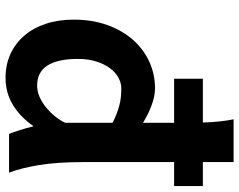

<svg xmlns="http://www.w3.org/2000/svg" viewBox="-102 -718 833 668"><g transform="rotate(90 314.0 -384.5)"><path d="M407.7 -360.4Q390.6 -368.7 376.2 -374.3Q361.8 -379.9 347.9 -383.5Q334 -387.2 319.6 -388.9Q305.2 -390.6 288.1 -390.6Q269 -390.6 250.5 -380.4Q231.9 -370.1 217.5 -350.6Q203.1 -331.1 194.3 -303Q185.5 -274.9 185.5 -239.3Q185.5 -169.4 208.5 -133.5Q231.4 -97.7 278.3 -97.7Q297.9 -97.7 317.1 -106Q336.4 -114.3 353.5 -128.2Q370.6 -142.1 384.8 -159.4Q398.9 -176.8 407.7 -195.3ZM254.4 -674.3H406.7Q405.8 -707.5 402.8 -734.1Q399.9 -760.7 395.5 -781.2H544.4V-674.3H627.9V-574.2H544.4V-258.8Q544.4 -166.5 554.9 -103.8Q565.4 -41 581.1 0H446.8Q443.8 -5.9 440.7 -15.1Q437.5 -24.4 433.8 -35.6Q430.2 -46.9 426.5 -59.8Q422.9 -72.8 419.9 -85.4Q386.7 -38.1 344.7 -12.9Q302.7 12.2 251.5 12.2Q206.1 12.2 168.9 -4.6Q131.8 -21.5 105 -52.5Q78.1 -83.5 63.5 -127.2Q48.8 -170.9 48.8 -224.6Q48.8 -289.6 67.6 -341.8Q86.4 -394 118.9 -430.9Q151.4 -467.8 194.8 -487.8Q238.3 -507.8 288.1 -507.8Q302.7 -507.8 318.1 -504.4Q333.5 -501 349.1 -495.1Q364.7 -489.3 379.6 -481.7Q394.5 -474.1 407.7 -466.3V-574.2H254.4Z"/></g></svg>

Font: Andika New Basic
Style: Bold
Weight: 700
Designer: Victor Gaultney, Annie Olsen, Pablo Ugerman
Foundry: SIL International
Version: Version 5.500; ttfautohint (v1.8.3)